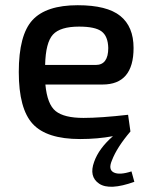

<svg xmlns="http://www.w3.org/2000/svg" viewBox="-20 -521 579 736"><path d="M484 136 495 176Q400 210 360 183Q320 156 341 99Q359 48 413 1Q354 12 287 12Q159 12 105.5 -46Q52 -104 52 -245Q52 -387 104.5 -444Q157 -501 278 -501Q390 -501 441 -460Q492 -419 492 -337Q492 -197 373 -197H154Q161 -121 193.5 -95Q226 -69 300 -69Q365 -69 471 -81L480 -17Q428 44 409 94Q394 129 416 140Q438 151 484 136ZM153 -272H347Q395 -272 395 -337Q394 -382 369.5 -400.5Q345 -419 283 -419Q211 -419 183 -388.5Q155 -358 153 -272Z"/></svg>

Font: Exo 2.0 Medium
Style: Regular
Weight: 500
Designer: Natanael Gama
Version: Version 1.001;PS 001.001;hotconv 1.0.70;makeotf.lib2.5.58329